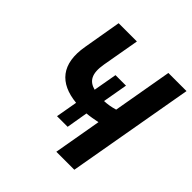

<svg xmlns="http://www.w3.org/2000/svg" viewBox="-184 -848 996 996"><g transform="rotate(45 314.0 -350.0)"><path d="M245 -133H323L343 -251C368 -253 393 -258 419 -263L373 0H505L628 -700H495L438 -374C411 -366 387 -362 362 -361L386 -498H309L286 -368C237 -381 214 -415 228 -495L264 -700H130L94 -490C68 -341 134 -265 266 -252Z"/></g></svg>

Font: Fixel Text 20240404 SemiBold
Style: Italic
Weight: 600
Width: 4
Italic angle: -10°
Designer: AlfaBravo + MacPaw
Foundry: Kyrylo Tkachov, Marchela Mozhyna, Serhii Makarenko, Maria Weinstein, Zakhar Kryvoshyya
Version: Version 1.211;Glyphs 3.2 (3225)